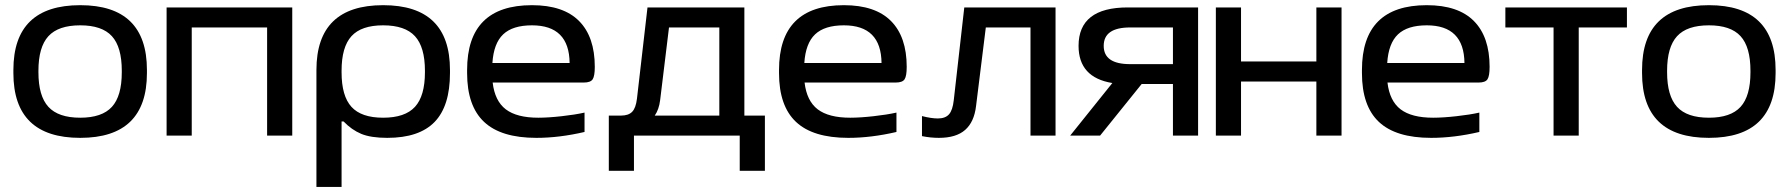

<svg xmlns="http://www.w3.org/2000/svg" viewBox="-20 -529 6978 749"><path d="M32.2 -255.9Q32.2 -508.8 293 -508.8Q553.2 -508.8 553.2 -255.9V-244.1Q553.2 8.8 293 8.8Q32.2 8.8 32.2 -244.1ZM129.9 -247.1Q129.9 -154.8 168.7 -112.3Q207.5 -69.8 293 -69.8Q377.9 -69.8 416.5 -112.1Q455.1 -154.3 455.1 -247.1V-252.9Q455.1 -345.7 416.5 -387.9Q377.9 -430.2 293 -430.2Q207.5 -430.2 168.7 -387.7Q129.9 -345.2 129.9 -252.9Z M629.9 0V-500H1120.1V0H1022V-421.9H728V0Z M1735.4 -244.1Q1735.4 -115.2 1675.3 -53.2Q1615.2 8.8 1490.7 8.8Q1426.8 8.8 1389.2 -6.8Q1351.6 -22.5 1320.3 -55.2H1312.5V200.2H1214.4V-255.9Q1214.4 -508.8 1474.6 -508.8Q1735.4 -508.8 1735.4 -255.9ZM1312.5 -247.1Q1312.5 -154.3 1351.1 -112.1Q1389.6 -69.8 1474.6 -69.8Q1560.1 -69.8 1598.9 -112.3Q1637.7 -154.8 1637.7 -247.1V-252.9Q1637.7 -345.2 1598.9 -387.7Q1560.1 -430.2 1474.6 -430.2Q1389.6 -430.2 1351.1 -387.9Q1312.5 -345.7 1312.5 -252.9Z M2300.3 -268.1Q2300.3 -232.4 2292 -219.7Q2283.7 -207 2257.3 -207H1901.9Q1910.2 -135.3 1953.1 -102.5Q1996.1 -69.8 2080.1 -69.8Q2118.7 -69.8 2171.1 -75.7Q2223.6 -81.5 2260.3 -89.8V-14.2Q2161.6 8.8 2072.3 8.8Q1934.6 8.8 1868.4 -53.5Q1802.2 -115.7 1802.2 -244.1V-255.9Q1802.2 -508.8 2055.2 -508.8Q2177.7 -508.8 2239 -447Q2300.3 -385.3 2300.3 -268.1ZM1900.9 -283.2H2202.1Q2200.7 -430.2 2055.2 -430.2Q1980 -430.2 1942.9 -395Q1905.8 -359.9 1900.9 -283.2Z M2402.8 -78.1Q2431.6 -78.1 2446 -92.8Q2460.4 -107.4 2464.8 -144L2505.9 -500H2883.8V-78.1H2963.9V137.2H2865.7V0H2453.1V137.2H2355V-78.1ZM2534.2 -78.1H2786.1V-421.9H2589.8L2555.2 -138.2Q2550.8 -102.1 2534.2 -78.1Z M3517.1 -268.1Q3517.1 -232.4 3508.8 -219.7Q3500.5 -207 3474.1 -207H3118.7Q3127 -135.3 3169.9 -102.5Q3212.9 -69.8 3296.9 -69.8Q3335.4 -69.8 3387.9 -75.7Q3440.4 -81.5 3477.1 -89.8V-14.2Q3378.4 8.8 3289.1 8.8Q3151.4 8.8 3085.2 -53.5Q3019 -115.7 3019 -244.1V-255.9Q3019 -508.8 3272 -508.8Q3394.5 -508.8 3455.8 -447Q3517.1 -385.3 3517.1 -268.1ZM3117.7 -283.2H3418.9Q3417.5 -430.2 3272 -430.2Q3196.8 -430.2 3159.7 -395Q3122.6 -359.9 3117.7 -283.2Z M3787.6 -115.2Q3780.3 -53.2 3745.1 -22.2Q3710 8.8 3642.6 8.8Q3609.9 8.8 3576.7 2V-76.2Q3612.8 -66.9 3638.7 -66.9Q3667.5 -66.9 3681.9 -82.8Q3696.3 -98.6 3700.7 -138.2L3741.7 -500H4097.7V0H4000V-421.9H3825.7Z M4653.8 -500V0H4555.7V-201.2H4433.6L4271.5 0H4154.8L4319.3 -205.1Q4187.5 -226.6 4187.5 -350.1Q4187.5 -500 4379.4 -500ZM4285.6 -350.1Q4285.6 -278.8 4388.7 -278.8H4555.7V-421.9H4388.7Q4285.6 -421.9 4285.6 -350.1Z M4723.1 0V-500H4821.3V-289.1H5115.2V-500H5213.4V0H5115.2V-210.9H4821.3V0Z M5791 -268.1Q5791 -232.4 5782.7 -219.7Q5774.4 -207 5748 -207H5392.6Q5400.9 -135.3 5443.8 -102.5Q5486.8 -69.8 5570.8 -69.8Q5609.4 -69.8 5661.9 -75.7Q5714.4 -81.5 5751 -89.8V-14.2Q5652.3 8.8 5563 8.8Q5425.3 8.8 5359.1 -53.5Q5293 -115.7 5293 -244.1V-255.9Q5293 -508.8 5545.9 -508.8Q5668.5 -508.8 5729.7 -447Q5791 -385.3 5791 -268.1ZM5391.6 -283.2H5692.9Q5691.4 -430.2 5545.9 -430.2Q5470.7 -430.2 5433.6 -395Q5396.5 -359.9 5391.6 -283.2Z M6040.5 0V-421.9H5852.5V-500H6326.7V-421.9H6138.7V0Z M6385.7 -255.9Q6385.7 -508.8 6646.5 -508.8Q6906.7 -508.8 6906.7 -255.9V-244.1Q6906.7 8.8 6646.5 8.8Q6385.7 8.8 6385.7 -244.1ZM6483.4 -247.1Q6483.4 -154.8 6522.2 -112.3Q6561 -69.8 6646.5 -69.8Q6731.4 -69.8 6770 -112.1Q6808.6 -154.3 6808.6 -247.1V-252.9Q6808.6 -345.7 6770 -387.9Q6731.4 -430.2 6646.5 -430.2Q6561 -430.2 6522.2 -387.7Q6483.4 -345.2 6483.4 -252.9Z"/></svg>

Font: LT Wave
Style: Regular
Weight: 400
Designer: Daniel Lyons
Version: Version 2.5 (Glyphs App)